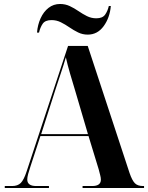

<svg xmlns="http://www.w3.org/2000/svg" viewBox="-20 -945 744 965"><path d="M4 0V-10H41Q69 -10 84.5 -25.5Q100 -41 114 -84L322 -714H421L631 -76Q644 -38 658 -24Q672 -10 699 -10H704V0H395V-10H443Q487 -10 487 -42Q487 -52 483.5 -65Q480 -78 476 -94L425 -261H183L133 -108Q126 -87 121.5 -70.5Q117 -54 117 -43Q117 -10 162 -10H226V0ZM187 -271H422L357 -492Q346 -528 332.5 -574Q319 -620 311 -657Q301 -622 286.5 -579Q272 -536 261 -502ZM421 -771Q395 -771 372.5 -782Q350 -793 329 -807.5Q308 -822 286 -833Q264 -844 239 -844Q207 -844 194.5 -825.5Q182 -807 176 -781H166Q169 -820 184 -853Q199 -886 224 -905.5Q249 -925 282 -925Q308 -925 330.5 -914.5Q353 -904 374 -889.5Q395 -875 417 -864Q439 -853 464 -853Q495 -853 508 -871Q521 -889 527 -915H537Q532 -856 501 -813.5Q470 -771 421 -771Z"/></svg>

Font: Noto Serif Display SemiCondensed
Style: Bold
Weight: 700
Width: 4
Designer: Monotype Design Team
Foundry: Monotype Imaging Inc.
Version: Version 2.009